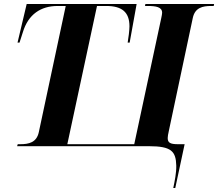

<svg xmlns="http://www.w3.org/2000/svg" viewBox="-20 -734 1095 964"><path d="M850 210H860L907 -10H873C834 -10 822 -18 822 -41C822 -49 824 -60 828 -78L948 -644C959 -696 998 -704 1040 -704H1053L1055 -714H710L708 -704H721C763 -704 794 -699 794 -670C794 -665 792 -654 790 -645L654 -10H318L467 -704H514C591 -704 630 -674 630 -602C630 -583 625 -542 621 -520H631L666 -714H114L68 -520H78L95 -573C122 -662 185 -704 269 -704H310L175 -71C164 -18 124 -10 82 -10H69L66 0H728C841 0 863 26 865 97C866 133 857 176 850 210Z"/></svg>

Font: Noto Serif Display
Style: Bold Italic
Weight: 700
Italic angle: -12°
Designer: Monotype Design Team
Foundry: Monotype Imaging Inc.
Version: Version 2.009